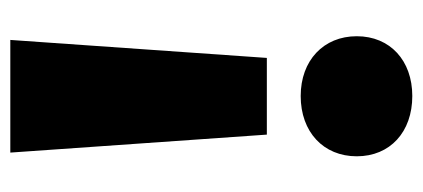

<svg xmlns="http://www.w3.org/2000/svg" viewBox="-238 -552 800 363"><g transform="rotate(-90 161.5 -370.0)"><path d="M89 -265H234L268 -750H55ZM162 10C229 10 275 -32 275 -95C275 -158 229 -201 162 -201C94 -201 48 -158 48 -95C48 -32 94 10 162 10Z"/></g></svg>

Font: Bounded
Style: Bold
Weight: 700
Designer: Vlad Churkin
Version: Version 3.0